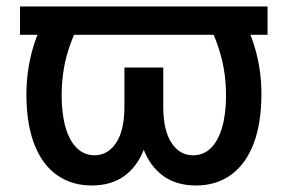

<svg xmlns="http://www.w3.org/2000/svg" viewBox="-20 -566 893 596"><path d="M810.5 -545.9V-458H42V-545.9ZM141.1 -545.9H253.4Q221.2 -488.8 203.4 -442.4Q185.5 -396 178.5 -354.5Q171.4 -313 171.4 -270Q171.4 -211.9 183.6 -170.2Q195.8 -128.4 218.8 -106.2Q241.7 -84 273.4 -84Q314.9 -84 340.6 -122.8Q366.2 -161.6 366.2 -234.9V-356.4H448.7V-240.7Q449.2 -162.1 428.2 -106Q407.2 -49.8 366.2 -20Q325.2 9.8 264.6 9.8Q204.6 9.8 159.4 -20.8Q114.3 -51.3 88.9 -112.1Q63.5 -172.9 62 -263.7Q61 -342.3 81.1 -412.8Q101.1 -483.4 141.1 -545.9ZM599.1 -545.9H712.4Q752 -483.9 771.7 -416Q791.5 -348.1 791.5 -274.9Q791.5 -183.1 767.1 -119.6Q742.7 -56.2 697 -23.2Q651.4 9.8 587.9 9.8Q527.8 9.8 486.6 -20Q445.3 -49.8 424.3 -106Q403.3 -162.1 403.3 -240.7V-356.4H486.8V-234.9Q486.8 -161.6 512.2 -122.8Q537.6 -84 579.1 -84Q611.8 -84 634.5 -106.2Q657.2 -128.4 669.4 -170.2Q681.6 -211.9 681.6 -270Q681.6 -313.5 674.3 -355Q667 -396.5 649.4 -442.9Q631.8 -489.3 599.1 -545.9Z"/></svg>

Font: V-Inter
Style: Medium-500
Weight: 500
Designer: Rasmus Andersson
Foundry: rsms
Version: Version 4.000;git-4146feb